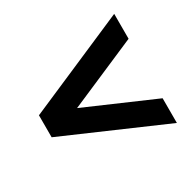

<svg xmlns="http://www.w3.org/2000/svg" viewBox="-112 -731 750 734"><g transform="rotate(-30 262.5 -364.5)"><path d="M30 -316V-413L473 -605V-495L170 -364L472 -233V-124Z"/></g></svg>

Font: Encode Sans Compressed
Style: Bold
Weight: 700
Designer: Pablo Impallari, Andres Torresi
Foundry: Pablo Impallari, Andres Torresi
Version: Version 1.000; ttfautohint (v1.00) -l 8 -r 50 -G 200 -x 14 -